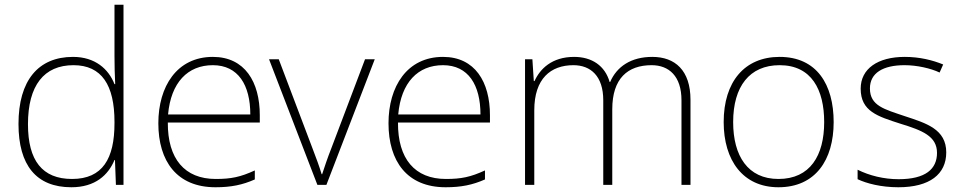

<svg xmlns="http://www.w3.org/2000/svg" viewBox="-20 -780 4058 810"><path d="M281 10C382 10 437 -42 463 -105H465L469 0H501V-760H463V-544C463 -506 464 -464 466 -425H463C438 -489 381 -540 288 -540C141 -540 58 -440 58 -257C58 -83 133 10 281 10ZM284 -25C158 -25 98 -103 98 -256C98 -420 166 -505 290 -505C409 -505 463 -421 463 -266V-260C463 -111 413 -25 284 -25Z M878 -540C726 -540 648 -415 648 -260C648 -100 726 10 889 10C955 10 1003 0 1055 -23V-61C994 -33 955 -25 890 -25C759 -25 687 -110 688 -263H1076V-294C1076 -434 1013 -540 878 -540ZM878 -505C985 -505 1036 -421 1036 -297H689C701 -432 772 -505 878 -505Z M1319 0H1357L1561 -530H1520L1378 -155C1361 -112 1350 -78 1339 -45H1337C1327 -78 1315 -111 1298 -155L1156 -530H1115Z M1849 -540C1697 -540 1619 -415 1619 -260C1619 -100 1697 10 1860 10C1926 10 1974 0 2026 -23V-61C1965 -33 1926 -25 1861 -25C1730 -25 1658 -110 1659 -263H2047V-294C2047 -434 1984 -540 1849 -540ZM1849 -505C1956 -505 2007 -421 2007 -297H1660C1672 -432 1743 -505 1849 -505Z M2732 -540C2642 -540 2582 -499 2554 -434H2552C2532 -503 2477 -540 2402 -540C2308 -540 2258 -489 2235 -438H2232L2226 -530H2195V0H2234V-315C2234 -448 2303 -505 2399 -505C2472 -505 2525 -459 2525 -357V0H2563V-319C2563 -449 2628 -505 2729 -505C2802 -505 2855 -459 2855 -357V0H2893V-359C2893 -483 2828 -540 2732 -540Z M3497 -265C3497 -423 3426 -540 3269 -540C3121 -540 3033 -435 3033 -265C3033 -104 3114 10 3264 10C3420 10 3497 -105 3497 -265ZM3073 -265C3073 -415 3142 -505 3269 -505C3404 -505 3457 -401 3457 -265C3457 -124 3398 -25 3264 -25C3135 -25 3073 -122 3073 -265Z M3972 -137C3972 -235 3888 -260 3797 -290C3712 -319 3650 -333 3650 -407C3650 -472 3705 -505 3796 -505C3848 -505 3906 -492 3944 -474L3959 -508C3915 -526 3860 -540 3797 -540C3683 -540 3611 -490 3611 -406C3611 -310 3683 -289 3779 -258C3870 -230 3933 -206 3933 -135C3933 -67 3885 -24 3771 -24C3709 -24 3648 -39 3598 -64V-24C3636 -6 3697 10 3770 10C3902 10 3972 -45 3972 -137Z"/></svg>

Font: Noto Sans Georgian ExtraLight
Style: Regular
Weight: 200
Designer: Monotype Design Team, Akaki Razmadze
Foundry: Google LLC
Version: Version 2.005